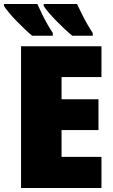

<svg xmlns="http://www.w3.org/2000/svg" viewBox="-40 -947 570 967"><path d="M471 0H66V-714H471V-559H270V-447H456V-292H270V-157H471ZM348 -927Q358 -905 371.5 -878Q385 -851 399.5 -825.5Q414 -800 427 -781V-767H324Q308 -780 286.5 -800Q265 -820 243.5 -842Q222 -864 205 -884Q188 -904 180 -917V-927ZM148 -927Q158 -905 171 -878Q184 -851 198.5 -825.5Q213 -800 226 -781V-767H122Q106 -780 85 -800Q64 -820 42.5 -842Q21 -864 4.5 -884Q-12 -904 -20 -917V-927Z"/></svg>

Font: Noto Sans Display Black
Style: Regular
Weight: 900
Designer: Monotype Design Team
Foundry: Monotype Imaging Inc.
Version: Version 2.003